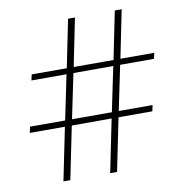

<svg xmlns="http://www.w3.org/2000/svg" viewBox="-82 -803 816 878"><g transform="rotate(-10 326.5 -364.5)"><path d="M142 0 192 -245H29L35 -273H198L241 -480H78L84 -507H247L292 -729H324L279 -507H464L509 -729H541L496 -507H653L647 -480H490L447 -273H604L598 -245H441L391 0H359L409 -245H224L174 0ZM230 -273H415L458 -480H273Z"/></g></svg>

Font: Mona Sans ExtraLight
Style: Italic
Weight: 200
Italic angle: -11.6951°
Designer: Deni Anggara
Foundry: GitHub
Version: Version 2.000